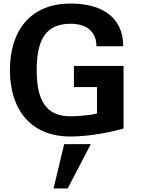

<svg xmlns="http://www.w3.org/2000/svg" viewBox="-20 -756 814 1083"><path d="M378 14C456 14 572 -1 677 -31V-384H397V-265H527V-116C490 -105 409 -100 378 -100C238 -100 187 -191 187 -361C187 -531 238 -622 378 -622C459 -622 524 -585 524 -495H675C675 -662 551 -736 378 -736C148 -736 36 -579 36 -361C36 -143 148 14 378 14ZM492 57H342L282 307H362Z"/></svg>

Font: Perun
Style: Bold
Weight: 700
Foundry: Copyright (c) Stefan Peev, Context Ltd, 2016
Version: Version 1.089